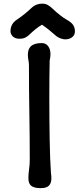

<svg xmlns="http://www.w3.org/2000/svg" viewBox="-20 -1001 428 1036"><path d="M36.6 0ZM133.3 -39.1Q133.3 -64 137 -88.1Q140.6 -112.3 140.6 -139.6Q140.6 -264.2 138.4 -390.1Q136.2 -516.1 136.2 -648.9Q136.2 -662.6 133.3 -676.5Q130.4 -690.4 130.4 -706.5Q130.4 -719.2 133.8 -730.5Q137.2 -741.7 145.5 -750.2Q153.8 -758.8 168.5 -763.7Q183.1 -768.6 205.1 -768.6Q227.1 -768.6 239.7 -752Q252.4 -735.4 252.4 -707.5Q252.4 -699.2 251 -691.2Q249.5 -683.1 248 -674.3Q247.1 -632.3 246.6 -584Q246.1 -535.6 246.1 -473.1Q246.1 -417.5 246.6 -359.4Q247.1 -301.3 248 -247.6Q249 -193.8 250.7 -147.2Q252.4 -100.6 254.9 -66.9V-67.4Q255.9 -60.1 256.6 -53.5Q257.3 -46.9 257.3 -40Q257.3 -28.3 254.6 -18.3Q252 -8.3 245.6 -1Q239.3 6.3 228 10.3Q216.8 14.2 200.2 14.2Q180.7 14.2 167.7 10.7Q154.8 7.3 147.2 0.5Q139.6 -6.3 136.5 -16.4Q133.3 -26.4 133.3 -39.1ZM84.5 -792Q62 -792 49.3 -804.2Q36.6 -816.4 36.6 -832.5Q36.6 -852.5 45.4 -868.4Q54.2 -884.3 74.7 -897.5Q83.5 -903.3 93.3 -910.6Q103 -918 112.5 -925.5Q122.1 -933.1 130.6 -940.7Q139.2 -948.2 146 -954.6Q162.1 -970.2 177 -975.8Q191.9 -981.4 208 -981.4Q225.1 -981.4 239 -973.4Q252.9 -965.3 267.1 -951.2Q274.4 -943.8 284.2 -935.5Q293.9 -927.2 304 -919.4Q314 -911.6 323.2 -905Q332.5 -898.4 338.4 -895.5Q364.3 -881.3 374.3 -866.7Q384.3 -852.1 384.3 -832Q384.3 -811.5 369.1 -800Q354 -788.6 331.1 -788.6Q326.2 -788.6 319.8 -790Q313.5 -791.5 307.1 -793.7Q300.8 -795.9 294.9 -799.1Q289.1 -802.2 285.2 -805.2Q273.4 -814.9 263.9 -823.2Q254.4 -831.5 245.1 -839.1Q235.8 -846.7 226.6 -853.5Q217.3 -860.4 206.5 -867.7Q196.8 -861.8 188.5 -856.2Q180.2 -850.6 172.1 -844Q164.1 -837.4 155.3 -829.6Q146.5 -821.8 135.7 -811.5Q127.4 -803.7 116 -797.9Q104.5 -792 84.5 -792Z"/></svg>

Font: Autour One
Style: Regular
Weight: 400
Version: Version 1.007; ttfautohint (v0.92) -l 24 -r 24 -G 200 -x 7 -